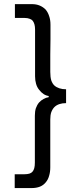

<svg xmlns="http://www.w3.org/2000/svg" viewBox="-20 -705 378 949"><path d="M229.5 -583Q229.5 -607.4 222.7 -626Q216.8 -644.5 205.1 -658.2Q192.4 -670.9 175.8 -677.7Q159.2 -684.6 137.7 -684.6Q109.4 -684.6 53.7 -684.6Q53.7 -667 53.7 -616.2Q65.4 -616.2 102.5 -616.2Q116.2 -616.2 126 -612.3Q135.7 -609.4 141.6 -602.5Q147.5 -594.7 150.4 -584Q153.3 -573.2 153.3 -558.6Q153.3 -481.4 153.3 -328.1Q153.3 -307.6 158.2 -291Q163.1 -273.4 173.8 -260.7Q183.6 -248 195.3 -240.2Q207 -232.4 220.7 -230.5Q220.7 -228.5 220.7 -224.6Q207 -222.7 195.3 -215.8Q182.6 -209 172.9 -198.2Q163.1 -186.5 157.2 -169.9Q152.3 -154.3 152.3 -132.8Q152.3 -55.7 152.3 98.6Q152.3 115.2 149.4 126Q146.5 136.7 140.6 143.6Q134.8 150.4 125 153.3Q114.3 156.2 101.6 156.2Q85 156.2 52.7 156.2Q52.7 173.8 52.7 224.6Q73.2 224.6 135.7 224.6Q159.2 224.6 176.8 217.8Q194.3 210.9 206.1 196.3Q217.8 182.6 222.7 164.1Q228.5 145.5 228.5 122.1Q228.5 43 228.5 -114.3Q228.5 -135.7 233.4 -150.4Q239.3 -166 249 -175.8Q258.8 -185.5 273.4 -190.4Q288.1 -195.3 306.6 -195.3Q306.6 -217.8 306.6 -263.7Q288.1 -263.7 273.4 -268.6Q258.8 -273.4 249 -282.2Q239.3 -291 233.4 -307.6Q228.5 -324.2 228.5 -349.6Q228.5 -394.5 228.5 -434.6Q228.5 -474.6 229.5 -509.8Q229.5 -530.3 229.5 -548.8Q229.5 -566.4 229.5 -583Z"/></svg>

Font: Aptus Gothic JP
Style: Medium
Weight: 400
Designer: Fuminori Ogawa / Motoya
Version: Version 1